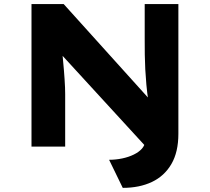

<svg xmlns="http://www.w3.org/2000/svg" viewBox="-20 -720 1031 943"><path d="M582.9 202.7 515.8 64.8Q548.2 64.8 579.9 58.2Q611.6 51.6 636.9 39.2Q662.3 26.9 677.3 9.9Q692.3 -7.2 692.3 -27.4V-57.5L697.7 1.7L278.5 -455.5L285.8 -465Q287.7 -443.4 289.8 -421Q291.9 -398.5 293.9 -375.6Q295.8 -352.6 297.2 -331.1Q298.7 -309.7 299.4 -291.1Q300.1 -272.6 300.1 -258.3V0H134.7V-700H292.8L717.8 -228.6L709 -221.3Q702.4 -265.5 698.9 -304.4Q695.4 -343.4 693.5 -379.4Q691.6 -415.4 691.1 -451.9Q690.7 -488.5 690.7 -527.4V-700H856.1V-62.8Q856.1 26.6 821.9 85.5Q787.6 144.5 726.3 173.6Q664.9 202.7 582.9 202.7Z"/></svg>

Font: Lexend Giga
Style: Regular
Weight: 400
Designer: Bonnie Shaver-Troup, Thomas Jockin
Foundry: Lexend
Version: Version 1.007